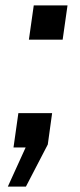

<svg xmlns="http://www.w3.org/2000/svg" viewBox="-20 -546 298 711"><path d="M9 145 75 0H30L48 -127H173L157 -11L76 145ZM87 -399 105 -526H230L212 -399Z"/></svg>

Font: Archivo Narrow SemiBold
Style: Italic
Weight: 600
Italic angle: -8°
Designer: Hector Gatti
Foundry: Omnibus-Type
Version: Version 3.002